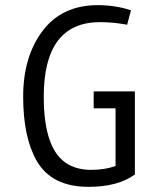

<svg xmlns="http://www.w3.org/2000/svg" viewBox="-20 -714 632 746"><path d="M429 -293H344V-359H504V-36Q438 12 324 12Q180 12 122 -90Q70 -182 70 -338Q70 -494 145.5 -594Q221 -694 360 -694Q428 -694 489 -674L474 -618Q419 -628 369 -628Q150 -628 150 -338Q150 -130 244 -76Q282 -54 334.5 -54Q387 -54 429 -69Z"/></svg>

Font: Ruluko
Style: Regular
Weight: 400
Designer: Ana Sanfelippo, Angelica Diaz, Meme Hernandez
Foundry: Ana Sanfelippo, Angelica Diaz y Meme Hernandez
Version: Version 1.001